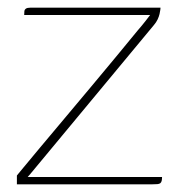

<svg xmlns="http://www.w3.org/2000/svg" viewBox="-20 -480 466 500"><path d="M52 -19H402Q402 -13 401 -9Q400 -5 397.5 -3Q395 -1 390 -0.5Q385 0 376 0H24V-23Q24 -23 40.5 -43Q57 -63 85 -96.5Q113 -130 147.5 -171Q182 -212 217.5 -254.5Q253 -297 284.5 -335Q316 -373 338 -400Q351 -415 359.5 -426Q368 -437 371 -441H43Q43 -447 43.5 -451Q44 -455 47.5 -457.5Q51 -460 59 -460H398Q398 -459 397.5 -454.5Q397 -450 395.5 -443.5Q394 -437 390.5 -429.5Q387 -422 381 -415L59 -27Z"/></svg>

Font: Genos Thin
Style: Regular
Weight: 100
Designer: Robert E. Leuschke
Foundry: Robert E. Leuschke
Version: Version 1.010